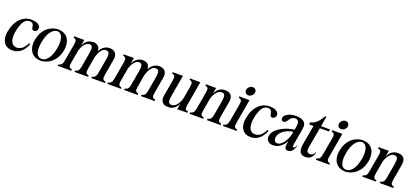

<svg xmlns="http://www.w3.org/2000/svg" viewBox="42 -1781 6216 2879"><g transform="rotate(20 3150.0 -342.0)"><path d="M165 16C280 16 353 -61 390 -166L369 -171C327 -77 269 -46 214 -46C126 -46 94 -139 116 -261C142 -407 190 -485 265 -485C367 -485 304 -370 374 -370C400 -370 423 -390 428 -420C437 -469 389 -516 281 -516C151 -516 39 -414 6 -228C-23 -61 60 16 165 16Z M618 16C743 16 867 -81 897 -248C928 -425 837 -516 712 -516C587 -516 464 -425 433 -248C403 -81 493 16 618 16ZM538 -249C566 -409 640 -486 707 -486C774 -486 820 -409 792 -249C762 -79 690 -14 623 -14C556 -14 508 -79 538 -249Z M888 0H1106V-21C1061 -31 1051 -50 1062 -114L1098 -319C1127 -413 1175 -468 1228 -468C1274 -468 1286 -431 1268 -333L1230 -114C1219 -50 1201 -31 1156 -21V0H1374V-21C1329 -31 1319 -50 1330 -114L1364 -312H1365C1399 -431 1445 -468 1491 -468C1543 -468 1555 -432 1537 -333L1499 -114C1488 -50 1470 -31 1425 -21V0H1643V-21C1598 -31 1588 -50 1599 -114L1644 -374C1660 -465 1616 -516 1531 -516C1470 -516 1411 -480 1381 -414H1378C1376 -480 1335 -516 1272 -516C1202 -516 1149 -481 1119 -414H1115L1130 -500H966V-479C1011 -469 1021 -450 1010 -386L962 -114C951 -50 933 -31 888 -21Z M1680 0H1898V-21C1853 -31 1843 -50 1854 -114L1890 -319C1919 -413 1967 -468 2020 -468C2066 -468 2078 -431 2060 -333L2022 -114C2011 -50 1993 -31 1948 -21V0H2166V-21C2121 -31 2111 -50 2122 -114L2156 -312H2157C2191 -431 2237 -468 2283 -468C2335 -468 2347 -432 2329 -333L2291 -114C2280 -50 2262 -31 2217 -21V0H2435V-21C2390 -31 2380 -50 2391 -114L2436 -374C2452 -465 2408 -516 2323 -516C2262 -516 2203 -480 2173 -414H2170C2168 -480 2127 -516 2064 -516C1994 -516 1941 -481 1911 -414H1907L1922 -500H1758V-479C1803 -469 1813 -450 1802 -386L1754 -114C1743 -50 1725 -31 1680 -21Z M2652 16C2723 16 2775 -20 2805 -86H2809L2794 0L2954 -3L2958 -24C2914 -30 2903 -50 2915 -115L2982 -500H2818V-479C2863 -469 2873 -450 2862 -386L2826 -181C2796 -84 2747 -32 2689 -32C2640 -32 2628 -68 2646 -167L2704 -500H2540V-479C2585 -469 2595 -450 2584 -386L2539 -126C2523 -35 2567 16 2652 16Z M2992 0H3210V-21C3165 -31 3155 -50 3166 -114L3202 -319C3232 -416 3281 -468 3339 -468C3388 -468 3400 -432 3382 -333L3344 -114C3333 -50 3315 -31 3270 -21V0H3488V-21C3443 -31 3433 -50 3444 -114L3489 -374C3505 -465 3461 -516 3376 -516C3305 -516 3253 -480 3223 -414H3219L3234 -500H3070V-479C3115 -469 3125 -450 3114 -386L3066 -114C3055 -50 3037 -31 2992 -21Z M3525 0H3743V-21C3698 -31 3688 -50 3699 -114L3767 -500H3603V-479C3648 -469 3658 -450 3647 -386L3599 -114C3588 -50 3570 -31 3525 -21ZM3667 -631C3660 -592 3685 -561 3724 -561C3762 -561 3799 -592 3806 -631C3812 -669 3787 -700 3749 -700C3710 -700 3673 -669 3667 -631Z M3967 16C4082 16 4155 -61 4192 -166L4171 -171C4129 -77 4071 -46 4016 -46C3928 -46 3896 -139 3918 -261C3944 -407 3992 -485 4067 -485C4169 -485 4106 -370 4176 -370C4202 -370 4225 -390 4230 -420C4239 -469 4191 -516 4083 -516C3953 -516 3841 -414 3808 -228C3779 -61 3862 16 3967 16Z M4565 16C4622 16 4661 -35 4673 -104H4666C4661 -74 4643 -59 4629 -59C4615 -59 4611 -74 4616 -100L4663 -370C4680 -468 4623 -516 4505 -516C4406 -516 4327 -474 4318 -420C4313 -394 4325 -370 4354 -370C4415 -370 4416 -477 4505 -477C4543 -477 4578 -458 4563 -370L4553 -314C4444 -306 4244 -227 4221 -99C4209 -29 4257 16 4328 16C4419 16 4493 -57 4519 -115H4524L4516 -70C4506 -15 4521 16 4565 16ZM4325 -115C4343 -213 4459 -270 4547 -277L4539 -235C4518 -143 4451 -33 4378 -33C4339 -33 4317 -66 4325 -115Z M4846 16C4911 16 4962 -31 4975 -104H4965C4959 -74 4929 -49 4896 -49C4854 -49 4832 -74 4844 -140L4902 -465H5045L5054 -500H4908L4936 -660H4915C4871 -576 4809 -511 4737 -500L4731 -464H4801L4747 -160C4723 -23 4771 16 4846 16Z M5006 0H5224V-21C5179 -31 5169 -50 5180 -114L5248 -500H5084V-479C5129 -469 5139 -450 5128 -386L5080 -114C5069 -50 5051 -31 5006 -21ZM5148 -631C5141 -592 5166 -561 5205 -561C5243 -561 5280 -592 5287 -631C5293 -669 5268 -700 5230 -700C5191 -700 5154 -669 5148 -631Z M5478 16C5603 16 5727 -81 5757 -248C5788 -425 5697 -516 5572 -516C5447 -516 5324 -425 5293 -248C5263 -81 5353 16 5478 16ZM5398 -249C5426 -409 5500 -486 5567 -486C5634 -486 5680 -409 5652 -249C5622 -79 5550 -14 5483 -14C5416 -14 5368 -79 5398 -249Z M5748 0H5966V-21C5921 -31 5911 -50 5922 -114L5958 -319C5988 -416 6037 -468 6095 -468C6144 -468 6156 -432 6138 -333L6100 -114C6089 -50 6071 -31 6026 -21V0H6244V-21C6199 -31 6189 -50 6200 -114L6245 -374C6261 -465 6217 -516 6132 -516C6061 -516 6009 -480 5979 -414H5975L5990 -500H5826V-479C5871 -469 5881 -450 5870 -386L5822 -114C5811 -50 5793 -31 5748 -21Z"/></g></svg>

Font: RL Madena Oblique
Style: Regular
Weight: 400
Italic angle: -10°
Designer: I Kadek Wantara Putra
Foundry: Roughlines ID
Version: Version 1.000;Glyphs 3.1.2 (3151)